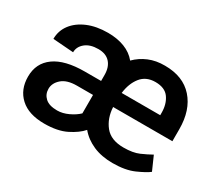

<svg xmlns="http://www.w3.org/2000/svg" viewBox="-108 -740 1060 952"><g transform="rotate(30 422.5 -264.0)"><path d="M612.3 10.3Q548.8 10.3 500.7 -10.7Q452.6 -31.7 421.4 -69.3Q395.5 -39.1 345.9 -14.4Q296.4 10.3 221.2 10.3Q131.3 10.3 83.3 -33.9Q35.2 -78.1 35.2 -151.9Q35.2 -229 94.2 -271.5Q153.3 -314 267.1 -314H359.9V-348.1Q359.9 -393.1 336.7 -418.7Q313.5 -444.3 270 -444.3Q222.7 -444.3 195.6 -421.9Q168.5 -399.4 168.5 -367.7L50.8 -376.5Q50.8 -423.3 78.4 -459.7Q106 -496.1 155.5 -517.1Q205.1 -538.1 271 -538.1Q324.2 -538.1 366 -522Q407.7 -505.9 434.1 -473.6Q464.4 -504.4 505.4 -521.5Q546.4 -538.6 596.7 -538.1Q701.2 -538.1 758.3 -473.9Q815.4 -409.7 815.4 -300.3V-231.9H476.1Q479.5 -168.9 513.9 -126.2Q548.3 -83.5 620.6 -83.5Q674.3 -83.5 708.3 -98.4Q742.2 -113.3 769 -128.4L803.7 -49.8Q782.7 -33.2 733.9 -11.5Q685.1 10.3 612.3 10.3ZM596.7 -444.3Q543.5 -444.3 514.2 -407.5Q484.9 -370.6 478 -313.5H698.7V-327.6Q698.7 -377 675 -410.6Q651.4 -444.3 596.7 -444.3ZM243.7 -78.1Q274.9 -78.1 307.1 -93.3Q339.4 -108.4 359.9 -128.4V-233.9H268.1Q211.4 -233.9 182.4 -208.5Q153.3 -183.1 153.3 -149.9Q153.3 -119.1 175.5 -98.6Q197.8 -78.1 243.7 -78.1Z"/></g></svg>

Font: Vazirmatn RD UI Medium
Style: Regular
Weight: 500
Designer: Saber Rastikerdar
Foundry: Saber Rastikerdar
Version: Version 33.003